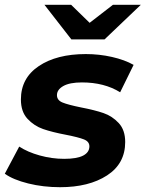

<svg xmlns="http://www.w3.org/2000/svg" viewBox="-35 -771 606 799"><path d="M-15 -48 45 -161Q80 -138 130.5 -124Q181 -110 232 -110Q285 -110 311 -123.5Q337 -137 337 -162Q337 -182 314 -191Q291 -200 240 -210Q182 -221 144.5 -234Q107 -247 79.5 -276.5Q52 -306 52 -357Q52 -446 126.5 -496Q201 -546 322 -546Q378 -546 431 -534Q484 -522 521 -501L465 -387Q399 -428 306 -428Q255 -428 228.5 -413Q202 -398 202 -375Q202 -354 225 -344.5Q248 -335 302 -324Q359 -313 395.5 -300.5Q432 -288 459 -259Q486 -230 486 -180Q486 -90 410.5 -41Q335 8 215 8Q145 8 82.5 -7.5Q20 -23 -15 -48ZM551 -751 400 -607H262L150 -751H261L338 -676L435 -751Z"/></svg>

Font: Montserrat Alternates
Style: Bold Italic
Weight: 700
Italic angle: -11.3°
Designer: Julieta Ulanovsky
Foundry: Julieta Ulanovsky
Version: Version 7.200